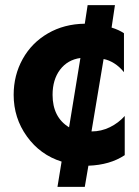

<svg xmlns="http://www.w3.org/2000/svg" viewBox="-20 -726 538 745"><path d="M184 -358Q184 -417 213 -455.5Q242 -494 292 -501L248 -232Q184 -271 184 -358ZM413 -619 426 -706H320L309 -634Q229 -633 166 -596.5Q103 -560 68 -497Q33 -434 33 -358Q33 -268 84.5 -196.5Q136 -125 219 -99L203 -1H309L323 -83Q407 -86 464 -124V-276Q440 -249 406.5 -232.5Q373 -216 335 -216L382 -497Q403 -493 423.5 -480Q444 -467 461 -446V-597Q442 -610 413 -619Z"/></svg>

Font: Geom ExtraBold
Style: Bold
Weight: 800
Version: Version 1.102